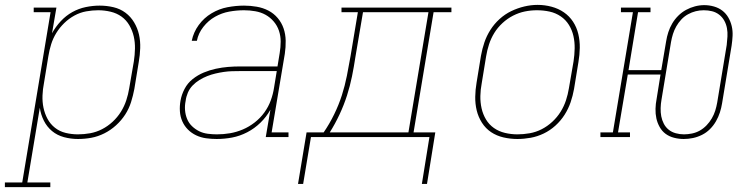

<svg xmlns="http://www.w3.org/2000/svg" viewBox="-72 -561 3092 786"><path d="M-52 205V186H19L135 -511H66V-530H159L141 -425Q156 -452 177 -474.5Q198 -497 224 -511.5Q250 -526 279 -532Q308 -538 336 -538Q365 -538 392.5 -531.5Q420 -525 441.5 -509Q463 -493 477 -469.5Q491 -446 497 -419.5Q503 -393 502 -364Q501 -335 496 -307L478 -197Q473 -170 464.5 -143Q456 -116 440.5 -92Q425 -68 403 -48Q381 -28 355 -15Q329 -2 302 3Q275 8 247 8Q218 8 190 0.5Q162 -7 141 -24.5Q120 -42 107.5 -67Q95 -92 91 -120L40 186H134V205ZM247 -11Q272 -11 297 -15.5Q322 -20 345.5 -32Q369 -44 389 -62.5Q409 -81 423 -103.5Q437 -126 445 -150.5Q453 -175 457 -200L476 -310Q480 -336 480.5 -362Q481 -388 475.5 -412Q470 -436 457.5 -457.5Q445 -479 425.5 -493Q406 -507 381 -513Q356 -519 330 -519Q306 -519 281 -514.5Q256 -510 233 -497.5Q210 -485 191 -466.5Q172 -448 158.5 -426Q145 -404 137.5 -380Q130 -356 126 -331L108 -221Q103 -196 102 -170Q101 -144 106 -120Q111 -96 122.5 -74.5Q134 -53 153 -38Q172 -23 196.5 -17Q221 -11 247 -11Z M815 8Q793 8 771.5 5Q750 2 731 -7Q712 -16 697.5 -30.5Q683 -45 674.5 -64Q666 -83 664.5 -105Q663 -127 667 -149Q671 -173 683.5 -197Q696 -221 717 -237.5Q738 -254 762 -264Q786 -274 811.5 -279.5Q837 -285 861.5 -287Q886 -289 911 -289H1064L1073 -344Q1077 -368 1077 -391Q1077 -414 1070 -435Q1063 -456 1048.5 -473Q1034 -490 1015 -500.5Q996 -511 973 -515Q950 -519 927 -519Q897 -519 866.5 -513.5Q836 -508 808.5 -492.5Q781 -477 760.5 -451Q740 -425 734 -394H713Q720 -429 741.5 -458.5Q763 -488 794 -506.5Q825 -525 859.5 -531.5Q894 -538 927 -538Q953 -538 979 -533.5Q1005 -529 1027 -517.5Q1049 -506 1065 -487Q1081 -468 1089 -444.5Q1097 -421 1097.5 -394.5Q1098 -368 1094 -341L1040 -19H1109V0H1016L1035 -112Q1019 -83 994.5 -59Q970 -35 940 -19.5Q910 -4 878.5 2Q847 8 815 8ZM816 -11Q843 -11 869.5 -15.5Q896 -20 922 -31Q948 -42 971 -60Q994 -78 1010.5 -101Q1027 -124 1036.5 -150Q1046 -176 1050 -203L1061 -270H911Q894 -270 877.5 -269.5Q861 -269 844 -266.5Q827 -264 810 -260Q793 -256 776.5 -249.5Q760 -243 744.5 -233.5Q729 -224 716.5 -211Q704 -198 697 -181.5Q690 -165 688 -148Q684 -129 685.5 -110Q687 -91 694 -74Q701 -57 714 -44.5Q727 -32 743 -24Q759 -16 778 -13.5Q797 -11 816 -11Z M1655 192 1686 0H1201L1169 192H1148L1183 -19H1253Q1277 -54 1296 -93Q1315 -132 1327.5 -171Q1340 -210 1348 -250.5Q1356 -291 1363 -331L1393 -511H1326V-530H1776V-511H1703L1621 -19H1710L1676 192ZM1600 -19 1682 -511H1414L1383 -328Q1377 -288 1369 -248.5Q1361 -209 1348.5 -170Q1336 -131 1318 -92.5Q1300 -54 1278 -19Z M2046 8Q2017 8 1989 1.5Q1961 -5 1938.5 -20Q1916 -35 1901 -58.5Q1886 -82 1879.5 -109Q1873 -136 1873.5 -165Q1874 -194 1879 -223L1897 -333Q1902 -361 1911 -387.5Q1920 -414 1935.5 -438.5Q1951 -463 1973 -483Q1995 -503 2021 -515.5Q2047 -528 2074.5 -534.5Q2102 -541 2129 -541Q2158 -541 2186 -533.5Q2214 -526 2236.5 -510.5Q2259 -495 2274 -472Q2289 -449 2295.5 -421.5Q2302 -394 2301.5 -365Q2301 -336 2296 -307L2278 -197Q2273 -169 2264 -142.5Q2255 -116 2239.5 -91.5Q2224 -67 2202 -47Q2180 -27 2154 -14.5Q2128 -2 2100.5 3Q2073 8 2046 8ZM2046 -11Q2071 -11 2096.5 -15.5Q2122 -20 2145.5 -32Q2169 -44 2189 -62.5Q2209 -81 2223 -103.5Q2237 -126 2245 -150.5Q2253 -175 2257 -200L2276 -310Q2280 -336 2280.5 -362.5Q2281 -389 2275.5 -413.5Q2270 -438 2257 -459Q2244 -480 2223.5 -494Q2203 -508 2178 -513.5Q2153 -519 2126 -519Q2101 -519 2076.5 -514Q2052 -509 2028.5 -497Q2005 -485 1985 -466.5Q1965 -448 1951.5 -426Q1938 -404 1930 -379.5Q1922 -355 1918 -330L1900 -220Q1895 -194 1894.5 -168Q1894 -142 1899.5 -117.5Q1905 -93 1917.5 -72Q1930 -51 1950 -37Q1970 -23 1995 -17Q2020 -11 2046 -11Z M2727 8Q2707 8 2687.5 3Q2668 -2 2653 -13Q2638 -24 2628.5 -41Q2619 -58 2615 -76.5Q2611 -95 2611.5 -115.5Q2612 -136 2616 -156L2632 -256H2498L2458 -19H2507V0H2386V-19H2437L2519 -511H2470V-530H2591V-511H2540L2501 -274H2635L2655 -392Q2658 -411 2664 -429.5Q2670 -448 2680 -465Q2690 -482 2704.5 -496.5Q2719 -511 2736.5 -520.5Q2754 -530 2773 -535Q2792 -540 2811 -540Q2831 -540 2850.5 -534.5Q2870 -529 2885 -517.5Q2900 -506 2909.5 -489.5Q2919 -473 2923.5 -454Q2928 -435 2927 -414.5Q2926 -394 2923 -374L2884 -138Q2881 -119 2875 -100.5Q2869 -82 2859 -64.5Q2849 -47 2834.5 -32.5Q2820 -18 2802 -9Q2784 0 2765 4Q2746 8 2727 8ZM2728 -11Q2744 -11 2761 -14.5Q2778 -18 2793 -26.5Q2808 -35 2820.5 -48Q2833 -61 2842 -76.5Q2851 -92 2856 -108Q2861 -124 2864 -141L2903 -377Q2905 -394 2906 -411.5Q2907 -429 2904 -445.5Q2901 -462 2893 -476.5Q2885 -491 2872 -501Q2859 -511 2843 -515Q2827 -519 2809 -519Q2792 -519 2776 -515Q2760 -511 2744.5 -502.5Q2729 -494 2717 -481Q2705 -468 2696.5 -453Q2688 -438 2683 -422Q2678 -406 2675 -389L2636 -153Q2633 -136 2632.5 -118.5Q2632 -101 2635 -85Q2638 -69 2645.5 -54.5Q2653 -40 2665.5 -30Q2678 -20 2694.5 -15.5Q2711 -11 2728 -11Z"/></svg>

Font: Iosevka Curly Slab ThExObl
Style: Regular
Weight: 100
Width: 7
Italic angle: -9°
Monospace: yes
Designer: Belleve Invis
Foundry: Belleve Invis
Version: Version 11.1.0; ttfautohint (v1.8.3)